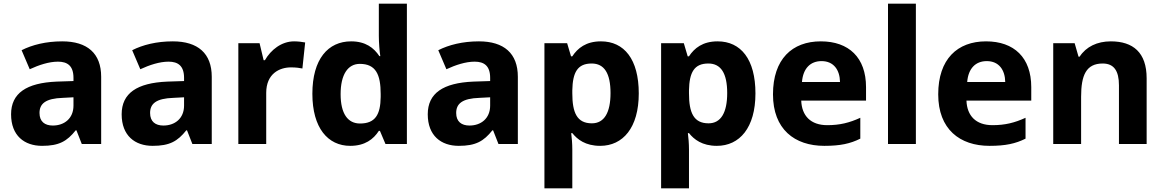

<svg xmlns="http://www.w3.org/2000/svg" viewBox="-20 -780 6302 1040"><path d="M317 -556C229 -556 154 -537 97 -508L141 -405C191 -428 245 -446 294 -446C346 -446 378 -423 378 -358V-341L287 -338C123 -331 40 -275 40 -161C40 -45 112 10 208 10C300 10 343 -15 390 -74H394L423 0H528V-364C528 -491 453 -556 317 -556ZM321 -250 378 -253V-208C378 -139 329 -100 266 -100C223 -100 194 -121 194 -168C194 -218 226 -247 321 -250Z M916 -556C828 -556 753 -537 696 -508L740 -405C790 -428 844 -446 893 -446C945 -446 977 -423 977 -358V-341L886 -338C722 -331 639 -275 639 -161C639 -45 711 10 807 10C899 10 942 -15 989 -74H993L1022 0H1127V-364C1127 -491 1052 -556 916 -556ZM920 -250 977 -253V-208C977 -139 928 -100 865 -100C822 -100 793 -121 793 -168C793 -218 825 -247 920 -250Z M1573 -556C1505 -556 1447 -510 1415 -454H1408L1386 -546H1271V0H1422V-277C1422 -381 1494 -415 1556 -415C1584 -415 1603 -412 1618 -409L1633 -550C1619 -553 1593 -556 1573 -556Z M1877 10C1957 10 2003 -26 2032 -71H2038L2068 0H2184V-760H2032V-586C2032 -550 2036 -500 2040 -476H2035C2005 -521 1960 -556 1882 -556C1757 -556 1672 -460 1672 -272C1672 -87 1756 10 1877 10ZM1930 -111C1864 -111 1825 -164 1825 -270C1825 -376 1864 -434 1929 -434C2016 -434 2042 -376 2042 -271V-255C2041 -158 2012 -111 1930 -111Z M2574 -556C2486 -556 2411 -537 2354 -508L2398 -405C2448 -428 2502 -446 2551 -446C2603 -446 2635 -423 2635 -358V-341L2544 -338C2380 -331 2297 -275 2297 -161C2297 -45 2369 10 2465 10C2557 10 2600 -15 2647 -74H2651L2680 0H2785V-364C2785 -491 2710 -556 2574 -556ZM2578 -250 2635 -253V-208C2635 -139 2586 -100 2523 -100C2480 -100 2451 -121 2451 -168C2451 -218 2483 -247 2578 -250Z M3235 -556C3154 -556 3109 -519 3080 -475H3073L3052 -546H2929V240H3080V31C3080 -3 3077 -35 3074 -59H3080C3107 -25 3151 10 3231 10C3354 10 3440 -88 3440 -274C3440 -459 3361 -556 3235 -556ZM3185 -436C3253 -436 3287 -383 3287 -276C3287 -170 3253 -112 3186 -112C3105 -112 3080 -170 3080 -275V-291C3082 -388 3108 -436 3185 -436Z M3867 -556C3786 -556 3741 -519 3712 -475H3705L3684 -546H3561V240H3712V31C3712 -3 3709 -35 3706 -59H3712C3739 -25 3783 10 3863 10C3986 10 4072 -88 4072 -274C4072 -459 3993 -556 3867 -556ZM3817 -436C3885 -436 3919 -383 3919 -276C3919 -170 3885 -112 3818 -112C3737 -112 3712 -170 3712 -275V-291C3714 -388 3740 -436 3817 -436Z M4426 -556C4271 -556 4167 -460 4167 -269C4167 -80 4284 10 4445 10C4532 10 4586 -2 4640 -29V-142C4581 -115 4529 -102 4461 -102C4371 -102 4323 -153 4320 -235H4671V-308C4671 -468 4578 -556 4426 -556ZM4430 -449C4496 -449 4529 -401 4530 -336H4324C4330 -410 4370 -449 4430 -449Z M4941 0V-760H4790V0Z M5321 -556C5166 -556 5062 -460 5062 -269C5062 -80 5179 10 5340 10C5427 10 5481 -2 5535 -29V-142C5476 -115 5424 -102 5356 -102C5266 -102 5218 -153 5215 -235H5566V-308C5566 -468 5473 -556 5321 -556ZM5325 -449C5391 -449 5424 -401 5425 -336H5219C5225 -410 5265 -449 5325 -449Z M5997 -556C5923 -556 5863 -527 5828 -473H5822L5801 -546H5685V0H5836V-256C5836 -372 5863 -436 5953 -436C6014 -436 6041 -396 6041 -318V0H6191V-356C6191 -496 6117 -556 5997 -556Z"/></svg>

Font: Noto Sans Lao UI
Style: Bold
Weight: 700
Designer: Monotype Design Team
Foundry: Monotype Imaging Inc.
Version: Version 2.000